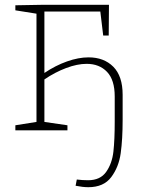

<svg xmlns="http://www.w3.org/2000/svg" viewBox="-20 -543 599 800"><path d="M491 -148V-44Q491 37 483 95Q475 153 443.5 195Q412 237 348 237Q325 237 295 231L300 205Q324 208 347 208Q398 208 422.5 173Q447 138 452.5 89Q458 40 458 -36V-141Q458 -210 426 -243.5Q394 -277 341 -277Q302 -277 255.5 -259.5Q209 -242 165 -212V-35L261 -21V0H44V-21L132 -35V-486L44 -500V-521L157 -523H434L433 -395H410L398 -495H165V-239Q211 -270 259 -287Q307 -304 349 -304Q413 -304 452 -265Q491 -226 491 -148Z"/></svg>

Font: Bitter Pro ExtraLight
Style: Regular
Weight: 275
Designer: Sol Matas, and Bitter project Authors
Foundry: Sol Matas
Version: Version 1.010